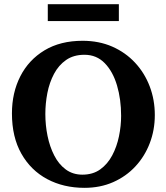

<svg xmlns="http://www.w3.org/2000/svg" viewBox="-20 -882 796 918"><path d="M720.2 -332Q720.2 -260.3 696 -197.3Q671.9 -134.3 627.4 -86.4Q583 -38.6 521.2 -11.2Q459.5 16.1 383.8 16.1Q284.2 16.1 205.8 -25.6Q127.4 -67.4 82.3 -147Q37.1 -226.6 37.1 -339.8Q37.1 -438.5 77.1 -517.1Q117.2 -595.7 192.9 -641.4Q268.6 -687 375 -687Q453.1 -687 516.6 -659.2Q580.1 -631.3 625.7 -582.3Q671.4 -533.2 695.8 -469Q720.2 -404.8 720.2 -332ZM559.1 -328.1Q559.1 -406.7 539.6 -473.1Q520 -539.6 481 -579.8Q441.9 -620.1 383.8 -620.1Q332 -620.1 296.1 -595.2Q260.3 -570.3 238.3 -528.8Q216.3 -487.3 206.5 -437.3Q196.8 -387.2 196.8 -336.9Q196.8 -283.7 207.3 -232.2Q217.8 -180.7 239.3 -138.7Q260.7 -96.7 294.4 -71.8Q328.1 -46.9 374 -46.9Q424.3 -46.9 459.5 -72.3Q494.6 -97.7 516.6 -139.2Q538.6 -180.7 548.8 -230.2Q559.1 -279.8 559.1 -328.1ZM548.3 -781.2H208.5V-861.8H548.3Z"/></svg>

Font: Charis
Style: Bold
Weight: 700
Designer: Walt Agee, Miriam Martin, Annie Olsen, Victor Gaultney, Lorna Priest, Alan Ward, Bob Hallissy, Martin Hosken, Sharon Cor
Foundry: SIL Global
Version: Version 7.000